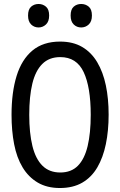

<svg xmlns="http://www.w3.org/2000/svg" viewBox="-20 -935 603 965"><path d="M281 10Q216 10 169.5 -17.5Q123 -45 93.5 -94Q64 -143 51 -210.5Q38 -278 38 -358Q38 -471 63.5 -553.5Q89 -636 143 -681Q197 -726 282 -726Q347 -726 393 -699Q439 -672 468.5 -622.5Q498 -573 512 -506Q526 -439 526 -359Q526 -278 512 -210.5Q498 -143 469 -93.5Q440 -44 393.5 -17Q347 10 281 10ZM283 -68Q338 -68 371.5 -102Q405 -136 420.5 -201Q436 -266 436 -358Q436 -497 400.5 -572.5Q365 -648 283 -648Q227 -648 192.5 -613.5Q158 -579 142.5 -514.5Q127 -450 127 -358Q127 -266 143 -201Q159 -136 193.5 -102Q228 -68 283 -68ZM388 -797Q366 -797 350.5 -812Q335 -827 335 -857Q335 -888 350.5 -901.5Q366 -915 388 -915Q410 -915 426 -901.5Q442 -888 442 -857Q442 -827 426 -812Q410 -797 388 -797ZM174 -797Q152 -797 136.5 -812Q121 -827 121 -857Q121 -888 136.5 -901.5Q152 -915 174 -915Q195 -915 211 -901.5Q227 -888 227 -857Q227 -827 211 -812Q195 -797 174 -797Z"/></svg>

Font: Noto Sans Mono SemiCondensed
Style: Regular
Weight: 400
Width: 4
Designer: Monotype Design Team
Foundry: Monotype Imaging Inc.
Version: Version 2.010